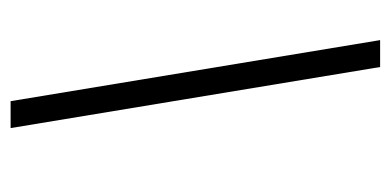

<svg xmlns="http://www.w3.org/2000/svg" viewBox="-212 -542 754 371"><g transform="rotate(-90 165.5 -357.0)"><path d="M221 0 103 -714H155L273 0Z"/></g></svg>

Font: Noto Sans Light
Style: Italic
Weight: 300
Italic angle: -12°
Designer: Monotype Design Team
Foundry: Monotype Imaging Inc.
Version: Version 2.013; ttfautohint (v1.8.4.7-5d5b)